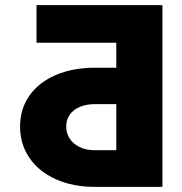

<svg xmlns="http://www.w3.org/2000/svg" viewBox="-20 -732 714 752"><path d="M58.6 -236.3Q58.6 -305.2 95.2 -357.4Q131.8 -409.7 198.5 -438.2Q265.1 -466.8 352.5 -466.8H435.5V-564.5H123V-711.9H616.2V0H352.5Q265.6 0 198.7 -30Q131.8 -60.1 95.2 -113.8Q58.6 -167.5 58.6 -236.3ZM435.5 -324.2H352.5Q317.4 -324.2 291.7 -313Q266.1 -301.8 252.7 -282Q239.3 -262.2 239.3 -237.3Q239.3 -210.9 252.7 -189.7Q266.1 -168.5 291.7 -156Q317.4 -143.6 352.5 -143.6H435.5Z"/></svg>

Font: Pretendard GOV Black
Style: Regular
Weight: 900
Designer: Base glyphs from Inter by Rasmus Andersson; Hangeul glyphs from Noto Sans CJK(Source Han Sans) by Jang Soo-young and Kan
Foundry: Kil Hyung-jin
Version: Version 1.309